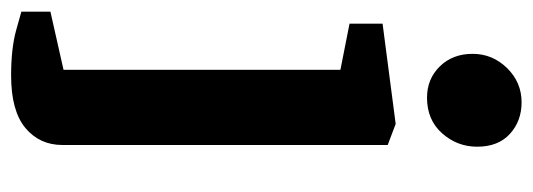

<svg xmlns="http://www.w3.org/2000/svg" viewBox="-324 -448 936 337"><g transform="rotate(90 143.5 -279.0)"><path d="M107 169Q59 169 27 160Q-5 151 -5 151V100L97 77V-409L16 -425V-483L192 -506L229 -492V79Q229 119 199 144Q169 169 107 169ZM146 -561Q113 -561 91 -583.5Q69 -606 69 -641Q69 -676 94 -701.5Q119 -727 154 -727Q187 -727 209.5 -706.5Q232 -686 232 -649Q232 -614 208.5 -587.5Q185 -561 146 -561Z"/></g></svg>

Font: Faustina VF Beta
Style: Regular
Weight: 400
Designer: Alfonso Garcia
Foundry: Omnibus-Type
Version: Version 1.006